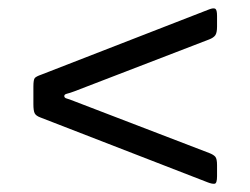

<svg xmlns="http://www.w3.org/2000/svg" viewBox="-20 -618 600 460"><path d="M158 -375.5 481 -251.5Q491.5 -247.5 495.8 -242.5Q500 -237.5 500 -222.5V-196Q500 -178.5 494.2 -177.8Q488.5 -177 478 -181L77 -336.5Q66 -340.5 63 -346.8Q60 -353 60 -368.5V-410.5Q60 -427.5 63.5 -431.2Q67 -435 78.5 -439L481 -595.5Q491.5 -599.5 495.8 -597Q500 -594.5 500 -580V-554.5Q500 -539.5 495.8 -533.5Q491.5 -527.5 481 -523.5L159 -399.5Q147 -395 140.5 -393.5Q134 -392 134 -388Q134 -383.5 139.8 -382Q145.5 -380.5 158 -375.5Z"/></svg>

Font: Besley Medium
Style: Regular
Weight: 500
Designer: Owen Earl
Foundry: indestructible type*
Version: Version 2.001; ttfautohint (v1.8.3)